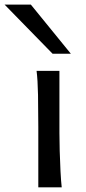

<svg xmlns="http://www.w3.org/2000/svg" viewBox="-71 -801 367 821"><path d="M85.4 -498H183.1Q183.1 -431.6 183.1 -365.2Q183.1 -298.8 183.1 -231.9Q183.1 -200.7 184.3 -156Q185.5 -111.3 187.7 -68.8Q189.9 -26.4 192.9 0H92.8Q92.8 -35.2 92.8 -82.5Q92.8 -129.9 92.8 -177Q92.8 -224.1 92.8 -258.8Q92.8 -330.1 91.6 -394.8Q90.3 -459.5 85.4 -498ZM-51.3 -781.2H61L231.9 -571.3H153.8Z"/></svg>

Font: Kanchenjunga
Style: Regular
Weight: 400
Designer: Becca Hirsbrunner Spalinger
Foundry: SIL International
Version: Version 2.001